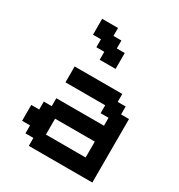

<svg xmlns="http://www.w3.org/2000/svg" viewBox="-187 -924 974 1047"><g transform="rotate(30 300.0 -400.0)"><path d="M50 -100H100V-50H150V0H550V-400H500V-450H450V-500H150V-400H400V-350H450V-300H150V-250H100V-200H50ZM200 -100V-200H450V-100ZM150 -700H200V-650H250V-600H350V-700H300V-750H250V-800H150Z"/></g></svg>

Font: Matrix Sans Video
Style: Regular
Weight: 400
Designer: Brad Neil
Version: Version 1.100